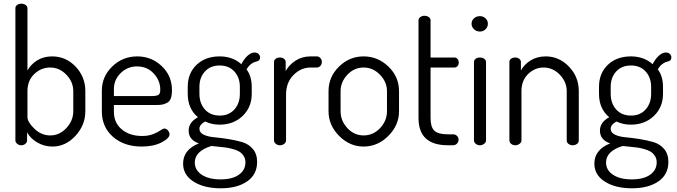

<svg xmlns="http://www.w3.org/2000/svg" viewBox="-20 -783 3651 1035"><path d="M128 -739V-403Q146 -436 180.5 -457.5Q215 -479 261 -479Q335 -479 387.5 -424Q440 -369 440 -292V-183Q440 -108 386.5 -50.5Q333 7 263 7Q218 7 180 -15.5Q142 -38 126 -70V-26Q126 -16 117 -8Q108 0 95 0Q82 0 72.5 -8Q63 -16 63 -26V-739Q63 -749 72 -756Q81 -763 95 -763Q109 -763 118.5 -756Q128 -749 128 -739ZM375 -183V-292Q375 -341 338 -380Q301 -419 250 -419Q202 -419 165 -384Q128 -349 128 -292V-152Q128 -125 165.5 -89Q203 -53 251 -53Q301 -53 338 -93Q375 -133 375 -183Z M720 -479Q796 -479 851.5 -427Q907 -375 907 -297Q907 -269 900.5 -252Q894 -235 879.5 -228Q865 -221 853 -219Q841 -217 820 -217H594V-180Q594 -121 636.5 -85.5Q679 -50 746 -50Q780 -50 805.5 -60Q831 -70 844.5 -80Q858 -90 866 -90Q877 -90 885.5 -79.5Q894 -69 894 -59Q894 -38 851 -15.5Q808 7 744 7Q649 7 589 -45.5Q529 -98 529 -183V-295Q529 -370 585 -424.5Q641 -479 720 -479ZM594 -265H794Q824 -265 834 -271.5Q844 -278 844 -299Q844 -349 808.5 -387Q773 -425 719 -425Q667 -425 630.5 -389Q594 -353 594 -303Z M1163 -111Q1122 -111 1086 -128Q1055 -111 1055 -89Q1055 -68 1078 -57Q1101 -46 1135.5 -43Q1170 -40 1210.5 -33.5Q1251 -27 1285.5 -17Q1320 -7 1343 20Q1366 47 1366 90Q1366 158 1312 195Q1258 232 1170 232Q1080 232 1023.5 196Q967 160 967 99Q967 24 1052 -10Q997 -29 997 -79Q997 -124 1047 -151Q992 -197 992 -277V-315Q992 -388 1039.5 -433.5Q1087 -479 1164 -479Q1234 -479 1281 -437Q1296 -466 1315 -483Q1334 -500 1352 -500Q1366 -500 1374 -492Q1382 -484 1382 -474Q1382 -456 1365 -452Q1330 -445 1309 -409Q1337 -372 1337 -315V-277Q1337 -205 1288 -158Q1239 -111 1163 -111ZM1273 -277V-315Q1273 -365 1243.5 -397.5Q1214 -430 1164 -430Q1114 -430 1084.5 -397.5Q1055 -365 1055 -315V-278Q1055 -226 1084.5 -193Q1114 -160 1165 -160Q1214 -160 1243.5 -193Q1273 -226 1273 -277ZM1303 92Q1303 72 1293 57Q1283 42 1269.5 34Q1256 26 1234 20Q1212 14 1195.5 12Q1179 10 1154 7.5Q1129 5 1119 4Q1030 32 1030 93Q1030 134 1067.5 159Q1105 184 1169 184Q1232 184 1267.5 159Q1303 134 1303 92Z M1689 -419H1654Q1602 -419 1562 -378.5Q1522 -338 1522 -273V-26Q1522 -16 1512.5 -8Q1503 0 1489 0Q1476 0 1466.5 -8Q1457 -16 1457 -26V-449Q1457 -459 1466 -466Q1475 -473 1489 -473Q1502 -473 1511 -466Q1520 -459 1520 -449V-400Q1538 -433 1573 -456Q1608 -479 1654 -479H1689Q1699 -479 1707 -470Q1715 -461 1715 -449Q1715 -437 1707 -428Q1699 -419 1689 -419Z M2131 -292V-183Q2131 -108 2073.5 -50.5Q2016 7 1940 7Q1865 7 1808 -50.5Q1751 -108 1751 -183V-292Q1751 -368 1807 -423.5Q1863 -479 1940 -479Q2017 -479 2074 -424Q2131 -369 2131 -292ZM2066 -183V-292Q2066 -341 2028.5 -380Q1991 -419 1940 -419Q1889 -419 1852.5 -380Q1816 -341 1816 -292V-183Q1816 -132 1852.5 -92.5Q1889 -53 1940 -53Q1992 -53 2029 -92.5Q2066 -132 2066 -183Z M2301 -419V-147Q2301 -98 2321.5 -78.5Q2342 -59 2394 -59H2422Q2435 -59 2443.5 -50.5Q2452 -42 2452 -30Q2452 -18 2443.5 -9Q2435 0 2422 0H2394Q2236 0 2236 -147V-674Q2236 -684 2246 -691Q2256 -698 2268 -698Q2281 -698 2291 -691Q2301 -684 2301 -674V-473H2430Q2440 -473 2446.5 -465Q2453 -457 2453 -446Q2453 -435 2446.5 -427Q2440 -419 2430 -419Z M2600 -449V-26Q2600 -16 2590 -8Q2580 0 2567 0Q2554 0 2544.5 -8Q2535 -16 2535 -26V-449Q2535 -459 2544 -466Q2553 -473 2567 -473Q2581 -473 2590.5 -466Q2600 -459 2600 -449ZM2567 -696Q2585 -696 2597.5 -684Q2610 -672 2610 -655Q2610 -638 2597.5 -625.5Q2585 -613 2567 -613Q2548 -613 2535 -625.5Q2522 -638 2522 -655Q2522 -672 2535 -684Q2548 -696 2567 -696Z M2791 -292V-26Q2791 -16 2781 -8Q2771 0 2758 0Q2744 0 2735 -8Q2726 -16 2726 -26V-449Q2726 -460 2735 -466.5Q2744 -473 2758 -473Q2770 -473 2779 -466Q2788 -459 2788 -449V-403Q2805 -435 2840 -457Q2875 -479 2922 -479Q2994 -479 3047 -424Q3100 -369 3100 -292V-26Q3100 -14 3090 -7Q3080 0 3067 0Q3055 0 3045 -7Q3035 -14 3035 -26V-292Q3035 -341 2998 -380Q2961 -419 2910 -419Q2863 -419 2827 -384Q2791 -349 2791 -292Z M3380 -111Q3339 -111 3303 -128Q3272 -111 3272 -89Q3272 -68 3295 -57Q3318 -46 3352.5 -43Q3387 -40 3427.5 -33.5Q3468 -27 3502.5 -17Q3537 -7 3560 20Q3583 47 3583 90Q3583 158 3529 195Q3475 232 3387 232Q3297 232 3240.5 196Q3184 160 3184 99Q3184 24 3269 -10Q3214 -29 3214 -79Q3214 -124 3264 -151Q3209 -197 3209 -277V-315Q3209 -388 3256.5 -433.5Q3304 -479 3381 -479Q3451 -479 3498 -437Q3513 -466 3532 -483Q3551 -500 3569 -500Q3583 -500 3591 -492Q3599 -484 3599 -474Q3599 -456 3582 -452Q3547 -445 3526 -409Q3554 -372 3554 -315V-277Q3554 -205 3505 -158Q3456 -111 3380 -111ZM3490 -277V-315Q3490 -365 3460.5 -397.5Q3431 -430 3381 -430Q3331 -430 3301.5 -397.5Q3272 -365 3272 -315V-278Q3272 -226 3301.5 -193Q3331 -160 3382 -160Q3431 -160 3460.5 -193Q3490 -226 3490 -277ZM3520 92Q3520 72 3510 57Q3500 42 3486.5 34Q3473 26 3451 20Q3429 14 3412.5 12Q3396 10 3371 7.5Q3346 5 3336 4Q3247 32 3247 93Q3247 134 3284.5 159Q3322 184 3386 184Q3449 184 3484.5 159Q3520 134 3520 92Z"/></svg>

Font: Dosis
Style: Book
Weight: 400
Designer: EdgarTolentino, PabloImpallari, IginoMarini
Foundry: EdgarTolentino, PabloImpallari, IginoMarini
Version: Version 1.007